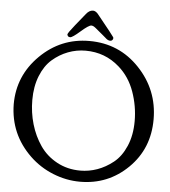

<svg xmlns="http://www.w3.org/2000/svg" viewBox="-60 -935 896 1013"><g transform="rotate(5 388.5 -428.5)"><path d="M283.2 -730.5Q275.4 -730.5 271.5 -735.4Q267.6 -740.2 267.6 -744.1Q267.6 -751 303.7 -795.9Q332 -831.1 353.5 -857.4Q371.1 -880.9 391.6 -880.9Q404.3 -880.9 417 -867.2Q508.8 -753.9 509.8 -750Q510.7 -748 510.7 -745.1Q510.7 -740.2 506.8 -735.4Q502.9 -730.5 495.1 -730.5Q482.4 -730.5 468.8 -744.1Q460.9 -751 452.1 -758.3Q443.4 -765.6 438 -770Q432.6 -774.4 426.8 -779.3Q420.9 -784.2 417.5 -787.1Q414.1 -790 410.2 -793Q406.2 -795.9 403.8 -797.4Q401.4 -798.8 398.9 -799.8Q396.5 -800.8 394 -801.3Q391.6 -801.8 389.6 -801.8Q376 -801.8 335.4 -766.1Q294.9 -730.5 283.2 -730.5ZM759.8 -336.9Q759.8 -181.6 654.8 -78.6Q549.8 24.4 401.4 24.4Q328.1 24.4 257.8 -3.9Q187.5 -32.2 133.8 -84Q19.5 -194.3 17.6 -352.5Q17.6 -503.9 126.5 -611.8Q235.4 -719.7 386.7 -719.7Q544.9 -719.7 652.3 -606.4Q759.8 -493.2 759.8 -336.9ZM113.3 -383.8Q113.3 -317.4 131.3 -255.9Q149.4 -194.3 183.6 -144.5Q217.8 -94.7 273.4 -64.5Q329.1 -34.2 397.5 -34.2Q443.4 -34.2 487.3 -49.8Q531.2 -65.4 571.3 -97.2Q611.3 -128.9 636.2 -186.5Q661.1 -244.1 661.1 -319.3Q661.1 -398.4 634.3 -474.1Q607.4 -549.8 550.8 -599.6Q474.6 -667 371.1 -667Q323.2 -667 278.3 -649.9Q233.4 -632.8 195.8 -600.1Q158.2 -567.4 135.7 -511.2Q113.3 -455.1 113.3 -383.8Z"/></g></svg>

Font: Goudy Bookletter 1911
Style: Regular
Weight: 400
Version: Version 2010.07.03